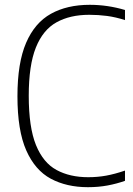

<svg xmlns="http://www.w3.org/2000/svg" viewBox="-20 -769 554 798"><path d="M345.5 9Q257 9 191.2 -26.2Q125.5 -61.5 89 -144.2Q52.5 -227 52.5 -369Q52.5 -507.5 88.5 -591Q124.5 -674.5 191.8 -711.8Q259 -749 353 -749Q427 -749 499.5 -727.5V-685.5Q460.5 -698 424.5 -702.8Q388.5 -707.5 351 -707.5Q271 -707.5 214.8 -676.2Q158.5 -645 129 -571.2Q99.5 -497.5 99.5 -371Q99.5 -240 129.5 -166.2Q159.5 -92.5 215 -62.5Q270.5 -32.5 346.5 -32.5Q385.5 -32.5 421.2 -39Q457 -45.5 499.5 -60V-17.5Q466 -5.5 427.5 1.8Q389 9 345.5 9Z"/></svg>

Font: Encode Sans SemiCondensed SemiCondensed ExtraLight
Style: Regular
Weight: 200
Width: 4
Designer: Multiple Designers
Foundry: Impallari Type
Version: Version 3.000; ttfautohint (v1.8.3) -l 8 -r 50 -G 200 -x 14 